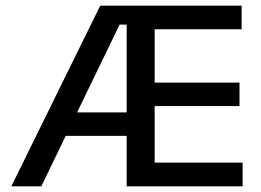

<svg xmlns="http://www.w3.org/2000/svg" viewBox="-20 -659 924 679"><path d="M126 0H20L334.5 -639H444.5V-572H403ZM463.5 -178.5H173V-261.5H463.5ZM838 0H457.5V-84H838ZM527 0H428V-639H527ZM827 -284H485V-367H827ZM834.5 -555.5H457V-639H834.5Z"/></svg>

Font: Anek Devanagari Medium Medium
Style: Regular
Weight: 500
Version: Version 1.003